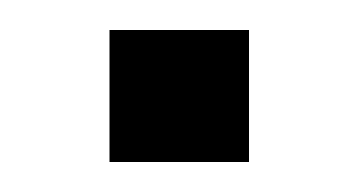

<svg xmlns="http://www.w3.org/2000/svg" viewBox="-20 -268 239 128"><path d="M53 -160V-248H146V-160Z"/></svg>

Font: Rokkitt Medium
Style: Regular
Weight: 500
Version: Version 3.103